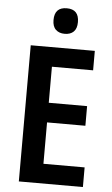

<svg xmlns="http://www.w3.org/2000/svg" viewBox="-61 -963 585 1003"><g transform="rotate(5 231.5 -461.5)"><path d="M413 0H77V-714H413V-612H197V-423H398V-320H197V-103H413ZM248 -923Q312 -923 312 -856Q312 -822 295 -805.5Q278 -789 248 -789Q219 -789 201.5 -805.5Q184 -822 184 -856Q184 -923 248 -923Z"/></g></svg>

Font: Noto Sans Gujarati Condensed SemiBold
Style: Regular
Weight: 600
Width: 3
Designer: Jelle Bosma - Monotype Design Team, Universal Thirst
Foundry: Monotype Imaging Inc.
Version: Version 2.106; ttfautohint (v1.8.4.7-5d5b)